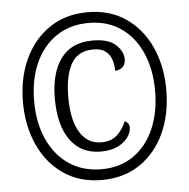

<svg xmlns="http://www.w3.org/2000/svg" viewBox="-52 -777 827 838"><g transform="rotate(-5 361.0 -357.5)"><path d="M361 10Q264 10 193.5 -38.5Q123 -87 85 -170.5Q47 -254 47 -358Q47 -463 85.5 -546Q124 -629 194.5 -677Q265 -725 362 -725Q459 -725 529 -677Q599 -629 637 -546Q675 -463 675 -358Q675 -252 637 -169Q599 -86 528.5 -38Q458 10 361 10ZM364 -37Q445 -37 504 -78Q563 -119 594.5 -191.5Q626 -264 626 -358Q626 -452 594 -524.5Q562 -597 503 -637.5Q444 -678 362 -678Q280 -678 220 -637Q160 -596 128 -524Q96 -452 96 -358Q96 -263 129 -190.5Q162 -118 222 -77.5Q282 -37 364 -37ZM367 -114Q282 -114 234.5 -178.5Q187 -243 187 -362Q187 -473 233.5 -536.5Q280 -600 373 -600Q442 -600 474 -570.5Q506 -541 506 -507Q506 -484 492.5 -472Q479 -460 460 -460Q460 -485 452.5 -508.5Q445 -532 426 -546.5Q407 -561 373 -561Q305 -561 275.5 -508.5Q246 -456 246 -364Q246 -262 279.5 -208Q313 -154 373 -154Q417 -154 443 -178.5Q469 -203 482 -237Q502 -228 502 -208Q502 -187 487 -165.5Q472 -144 442 -129Q412 -114 367 -114Z"/></g></svg>

Font: Noto Serif Georgian Condensed
Style: Regular
Weight: 400
Width: 3
Designer: Monotype Design Team, Akaki Razmadze
Foundry: Google LLC
Version: Version 2.003; ttfautohint (v1.8.4.7-5d5b)